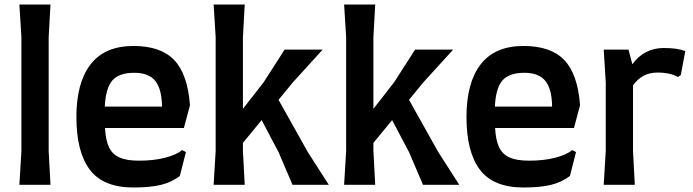

<svg xmlns="http://www.w3.org/2000/svg" viewBox="-20 -820 3077 852"><path d="M75 -150V-655L66 -800H204L196 -655V-150L204 0H66Z M319 -301Q319 -453 382 -534.5Q445 -616 572 -616Q694 -616 753.5 -553Q813 -490 823 -353L796 -252H446Q449 -197 464 -166Q479 -135 510.5 -121Q542 -107 597 -107Q662 -107 712.5 -120Q763 -133 788 -154L805 -145L778 -39Q741 -11 693.5 0.5Q646 12 572 12Q438 12 378.5 -67Q319 -146 319 -301ZM699 -347Q698 -425 669 -461Q640 -497 576 -497Q508 -497 478.5 -463Q449 -429 445 -347Z M1439 0H1278L1216 -145L1141 -287L1058 -186V-150L1066 0H928L937 -150V-655L928 -800H1066L1058 -655V-337L1150 -455L1243 -600H1412L1280 -455L1216 -377L1346 -145Z M2018 0H1857L1795 -145L1720 -287L1637 -186V-150L1645 0H1507L1516 -150V-655L1507 -800H1645L1637 -655V-337L1729 -455L1822 -600H1991L1859 -455L1795 -377L1925 -145Z M2050 -301Q2050 -453 2113 -534.5Q2176 -616 2303 -616Q2425 -616 2484.5 -553Q2544 -490 2554 -353L2527 -252H2177Q2180 -197 2195 -166Q2210 -135 2241.5 -121Q2273 -107 2328 -107Q2393 -107 2443.5 -120Q2494 -133 2519 -154L2536 -145L2509 -39Q2472 -11 2424.5 0.5Q2377 12 2303 12Q2169 12 2109.5 -67Q2050 -146 2050 -301ZM2430 -347Q2429 -425 2400 -461Q2371 -497 2307 -497Q2239 -497 2209.5 -463Q2180 -429 2176 -347Z M3021 -593 3001 -487 2988 -478Q2975 -487 2951 -492.5Q2927 -498 2897 -498Q2829 -498 2789 -441V-150L2797 0H2659L2668 -150V-455L2659 -600H2769L2786 -535Q2812 -571 2847.5 -589Q2883 -607 2924 -607Q2988 -607 3021 -593Z"/></svg>

Font: Farro Medium
Style: Regular
Weight: 500
Designer: Aceler Chua
Foundry: Grayscale Limited
Version: Version 1.101